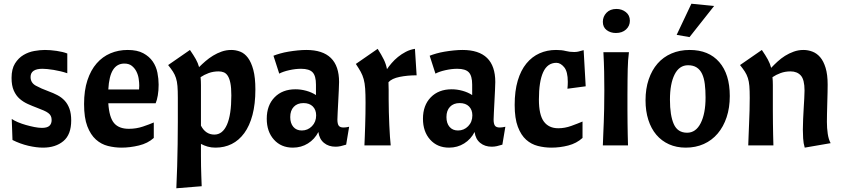

<svg xmlns="http://www.w3.org/2000/svg" viewBox="-20 -780 4516 1030"><path d="M205 -94Q233 -94 245 -105Q257 -116 257 -136Q257 -149 252.5 -158Q248 -167 238.5 -174Q229 -181 214 -187.5Q199 -194 178 -202Q154 -211 129.5 -222Q105 -233 85.5 -250Q66 -267 54 -294Q42 -321 42 -362Q42 -410 60.5 -439.5Q79 -469 106 -485Q133 -501 164 -506.5Q195 -512 221 -512Q250 -512 284 -507Q318 -502 341 -493V-387Q324 -393 305 -397.5Q286 -402 268 -405Q250 -408 234 -409.5Q218 -411 208 -411Q144 -411 144 -367Q144 -336 172 -320.5Q200 -305 241 -290Q266 -281 288 -269.5Q310 -258 326.5 -240.5Q343 -223 352.5 -197Q362 -171 362 -134Q362 -58 320 -23Q278 12 211 12Q175 12 132 2Q89 -8 47 -29L43 -142Q56 -133 76 -124.5Q96 -116 119 -109.5Q142 -103 164.5 -98.5Q187 -94 205 -94Z M561 -226Q566 -150 592 -119.5Q618 -89 671 -89Q711 -89 746.5 -101Q782 -113 805 -123V-40Q773 -11 725 0.5Q677 12 632 12Q595 12 559 3Q523 -6 494.5 -31.5Q466 -57 448.5 -102.5Q431 -148 431 -222Q431 -295 449 -349.5Q467 -404 498.5 -440Q530 -476 572.5 -494Q615 -512 665 -512Q716 -512 748.5 -494.5Q781 -477 799.5 -450Q818 -423 824.5 -390Q831 -357 831 -326Q831 -294 826.5 -268Q822 -242 815 -226ZM647 -439Q608 -439 586.5 -405.5Q565 -372 561 -300H726Q726 -304 726.5 -310Q727 -316 727 -321Q727 -337 724 -357.5Q721 -378 712 -396Q703 -414 687.5 -426.5Q672 -439 647 -439Z M1350 -300Q1350 -222 1334.5 -163.5Q1319 -105 1290.5 -66Q1262 -27 1223 -7.5Q1184 12 1136 12Q1113 12 1094 6.5Q1075 1 1058 -8Q1058 26 1058 55Q1058 84 1058.5 111.5Q1059 139 1060 165Q1061 191 1062 219L926 230Q929 169 930.5 111Q932 53 933 -6.5Q934 -66 934 -127Q934 -188 934 -255Q934 -294 932 -318.5Q930 -343 924 -361.5Q918 -380 908 -395.5Q898 -411 882 -431L999 -512Q1019 -483 1030.5 -462.5Q1042 -442 1048 -420Q1064 -436 1082.5 -452Q1101 -468 1123 -481.5Q1145 -495 1169.5 -503.5Q1194 -512 1221 -512Q1245 -512 1268.5 -503Q1292 -494 1310 -470Q1328 -446 1339 -405Q1350 -364 1350 -300ZM1058 -106Q1083 -58 1130 -58Q1174 -58 1197.5 -111Q1221 -164 1221 -268Q1221 -309 1216 -334Q1211 -359 1202 -373Q1193 -387 1180.5 -392Q1168 -397 1153 -397Q1124 -397 1099.5 -388Q1075 -379 1056 -366Q1058 -347 1058 -324Q1058 -301 1058 -271Z M1551 12Q1488 12 1449.5 -31Q1411 -74 1411 -143Q1411 -215 1453 -258Q1495 -301 1565 -301Q1594 -301 1623 -293Q1652 -285 1675 -270V-326Q1675 -373 1657 -392Q1639 -411 1595 -411Q1565 -411 1531.5 -403.5Q1498 -396 1478 -385L1447 -481Q1462 -487 1483 -493Q1504 -499 1528 -503Q1552 -507 1577 -509.5Q1602 -512 1623 -512Q1799 -512 1799 -340Q1799 -325 1797.5 -296Q1796 -267 1794.5 -235.5Q1793 -204 1791.5 -177Q1790 -150 1790 -139Q1790 -116 1797 -106Q1804 -96 1823 -96Q1836 -96 1853 -100L1837 -4Q1821 1 1807.5 4Q1794 7 1780 7Q1743 7 1718 -13.5Q1693 -34 1688 -72Q1668 -33 1632 -10.5Q1596 12 1551 12ZM1599 -80Q1631 -80 1653.5 -103Q1676 -126 1676 -161Q1676 -191 1658 -209Q1640 -227 1608 -227Q1575 -227 1556 -207Q1537 -187 1537 -152Q1537 -119 1553.5 -99.5Q1570 -80 1599 -80Z M2006 -518Q2027 -485 2039 -460.5Q2051 -436 2056 -409Q2066 -424 2081 -441.5Q2096 -459 2115 -474.5Q2134 -490 2157 -502Q2180 -514 2206 -518L2215 -376Q2166 -376 2124 -367.5Q2082 -359 2064 -339Q2065 -320 2065 -297.5Q2065 -275 2065 -247Q2065 -215 2066 -178.5Q2067 -142 2068.5 -108.5Q2070 -75 2072 -46Q2074 -17 2076 0H1935Q1936 -21 1937 -49Q1938 -77 1939 -107Q1940 -137 1940.5 -168.5Q1941 -200 1941 -229Q1941 -275 1939 -304.5Q1937 -334 1931 -355.5Q1925 -377 1915 -395Q1905 -413 1889 -437Z M2389 12Q2326 12 2287.5 -31Q2249 -74 2249 -143Q2249 -215 2291 -258Q2333 -301 2403 -301Q2432 -301 2461 -293Q2490 -285 2513 -270V-326Q2513 -373 2495 -392Q2477 -411 2433 -411Q2403 -411 2369.5 -403.5Q2336 -396 2316 -385L2285 -481Q2300 -487 2321 -493Q2342 -499 2366 -503Q2390 -507 2415 -509.5Q2440 -512 2461 -512Q2637 -512 2637 -340Q2637 -325 2635.5 -296Q2634 -267 2632.5 -235.5Q2631 -204 2629.5 -177Q2628 -150 2628 -139Q2628 -116 2635 -106Q2642 -96 2661 -96Q2674 -96 2691 -100L2675 -4Q2659 1 2645.5 4Q2632 7 2618 7Q2581 7 2556 -13.5Q2531 -34 2526 -72Q2506 -33 2470 -10.5Q2434 12 2389 12ZM2437 -80Q2469 -80 2491.5 -103Q2514 -126 2514 -161Q2514 -191 2496 -209Q2478 -227 2446 -227Q2413 -227 2394 -207Q2375 -187 2375 -152Q2375 -119 2391.5 -99.5Q2408 -80 2437 -80Z M2741 -217Q2741 -292 2757.5 -347.5Q2774 -403 2804 -439.5Q2834 -476 2874.5 -494Q2915 -512 2963 -512Q2994 -512 3014.5 -506.5Q3035 -501 3060 -501Q3071 -501 3081 -503Q3091 -505 3111 -511L3122 -317L3024 -304Q3025 -314 3025.5 -322.5Q3026 -331 3026 -341Q3026 -396 3006.5 -419.5Q2987 -443 2965 -443Q2917 -443 2894 -393Q2871 -343 2871 -246Q2871 -164 2897.5 -128Q2924 -92 2975 -92Q3010 -92 3044.5 -104.5Q3079 -117 3105 -128V-40Q3073 -11 3028.5 0.5Q2984 12 2938 12Q2901 12 2865.5 3Q2830 -6 2802.5 -30.5Q2775 -55 2758 -100Q2741 -145 2741 -217Z M3354 -500Q3351 -477 3349.5 -456Q3348 -435 3347.5 -409.5Q3347 -384 3346.5 -350.5Q3346 -317 3346 -271Q3346 -225 3346 -188Q3346 -151 3346.5 -119Q3347 -87 3347.5 -58.5Q3348 -30 3349 0H3214Q3215 -37 3216.5 -65Q3218 -93 3219 -124.5Q3220 -156 3221 -195.5Q3222 -235 3222 -294Q3222 -348 3221 -395.5Q3220 -443 3217 -500ZM3214 -663Q3214 -691 3233.5 -711.5Q3253 -732 3287 -732Q3316 -732 3337.5 -715Q3359 -698 3359 -669Q3359 -641 3338.5 -622Q3318 -603 3284 -603Q3255 -603 3234.5 -618.5Q3214 -634 3214 -663Z M3671 -430Q3624 -430 3599 -380.5Q3574 -331 3574 -245Q3574 -161 3594.5 -114.5Q3615 -68 3666 -68Q3713 -68 3739 -119.5Q3765 -171 3765 -257Q3765 -297 3761 -329Q3757 -361 3746.5 -383.5Q3736 -406 3717.5 -418Q3699 -430 3671 -430ZM3443 -242Q3443 -304 3460 -354Q3477 -404 3507.5 -439Q3538 -474 3582 -493Q3626 -512 3680 -512Q3782 -512 3838.5 -447Q3895 -382 3895 -265Q3895 -202 3878 -151Q3861 -100 3830 -63.5Q3799 -27 3755.5 -7.5Q3712 12 3659 12Q3609 12 3569 -6Q3529 -24 3501 -57Q3473 -90 3458 -137Q3443 -184 3443 -242ZM3811 -748 3679 -581 3610 -593 3689 -760Z M4067 -512Q4087 -483 4099 -461Q4111 -439 4117 -416Q4132 -432 4151 -449.5Q4170 -467 4191.5 -480.5Q4213 -494 4238 -503Q4263 -512 4290 -512Q4315 -512 4338.5 -503Q4362 -494 4380 -473Q4398 -452 4409 -416Q4420 -380 4420 -326Q4420 -312 4419.5 -285Q4419 -258 4418 -227.5Q4417 -197 4416.5 -169Q4416 -141 4416 -126Q4416 -93 4420.5 -62.5Q4425 -32 4436 -12L4297 12Q4290 -11 4288.5 -38Q4287 -65 4287 -85Q4287 -113 4288.5 -142.5Q4290 -172 4291.5 -199.5Q4293 -227 4294.5 -251.5Q4296 -276 4296 -294Q4296 -353 4276 -375Q4256 -397 4221 -397Q4192 -397 4167.5 -388Q4143 -379 4124 -366Q4126 -347 4126 -324Q4126 -301 4126 -271Q4126 -225 4126 -188Q4126 -151 4126.5 -119Q4127 -87 4127.5 -58.5Q4128 -30 4129 0H3994Q3995 -24 3996 -54Q3997 -84 3998.5 -117.5Q4000 -151 4001 -186.5Q4002 -222 4002 -255Q4002 -294 4000 -318.5Q3998 -343 3992 -361.5Q3986 -380 3976 -395.5Q3966 -411 3950 -431Z"/></svg>

Font: CantoraOne
Style: Regular
Weight: 400
Designer: Pablo Impallari, Rodrigo Fuenzalida
Foundry: Pablo Impallari
Version: Version 1.001; ttfautohint (v0.8) -G 200 -r 50